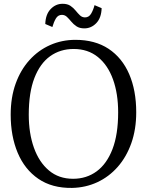

<svg xmlns="http://www.w3.org/2000/svg" viewBox="-20 -956 756 988"><path d="M351 11Q248 12.5 177.5 -35.8Q107 -84 71 -169.8Q35 -255.5 35 -366Q35 -454.5 60.5 -525.5Q86 -596.5 131.8 -647Q177.5 -697.5 238 -724.2Q298.5 -751 368 -751Q469 -751 538.8 -704.8Q608.5 -658.5 644.8 -574.5Q681 -490.5 681 -378Q681 -290.5 655.8 -219.2Q630.5 -148 585.5 -97Q540.5 -46 480.5 -18.2Q420.5 9.5 351 11ZM356 -36Q425 -36 477.2 -74.2Q529.5 -112.5 558.8 -188.5Q588 -264.5 588 -378Q588 -474 561.5 -547.5Q535 -621 483.8 -662.5Q432.5 -704 359 -704Q290 -704 238 -666.8Q186 -629.5 157 -554.5Q128 -479.5 128 -366Q128 -270.5 154.5 -196Q181 -121.5 231.8 -78.8Q282.5 -36 356 -36ZM414 -810Q389.5 -810 373.8 -820.5Q358 -831 346.8 -844.8Q335.5 -858.5 324.5 -869Q313.5 -879.5 298.5 -879.5Q278.5 -879.5 267.5 -860.8Q256.5 -842 249.5 -817L213 -832.5Q214.5 -882 240.5 -909.2Q266.5 -936.5 302 -936.5Q327 -936.5 342.5 -926Q358 -915.5 369.2 -901.5Q380.5 -887.5 391.5 -877Q402.5 -866.5 417.5 -866.5Q437.5 -866.5 448.8 -885.5Q460 -904.5 466.5 -929.5L503 -914Q501.5 -864 475.5 -837Q449.5 -810 414 -810Z"/></svg>

Font: Merriweather Light
Style: Regular
Weight: 300
Designer: Eben Sorkin
Foundry: Eben Sorkin
Version: Version 2.100